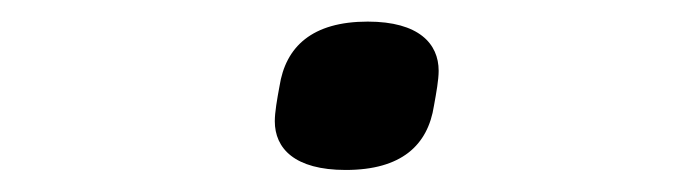

<svg xmlns="http://www.w3.org/2000/svg" viewBox="-20 -392 640 176"><path d="M296.9 -236.2C348 -236.2 372.2 -258.9 377.8 -295.1C380 -307.2 382.1 -318.9 382.1 -327.1C382.1 -351.9 364 -372.2 317.1 -372.2C266 -372.2 241.8 -349.1 236.2 -312.9C234 -301.1 231.9 -289.1 231.9 -280.9C231.9 -256 250 -236.2 296.9 -236.2Z"/></svg>

Font: Margiela Mono Italic Italic
Style: Regular
Weight: 400
Designer: Mike Abbink, Paul van der Laan, Pieter van Rosmalen
Foundry: Bold Monday
Version: Version 2.003 2021